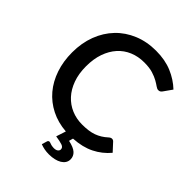

<svg xmlns="http://www.w3.org/2000/svg" viewBox="-251 -858 1167 1167"><g transform="rotate(45 332.0 -275.0)"><path d="M648.5 -102.5Q608 -54 551.5 -25.8Q495 2.5 417 7L409.5 33.5Q456.5 43.5 476.2 61.8Q496 80 496 107Q496 123.5 487.5 136.8Q479 150 463.8 159.2Q448.5 168.5 427.2 173.5Q406 178.5 380.5 178.5Q360 178.5 341.8 175Q323.5 171.5 307 165L317 131.5Q320 121 330 121Q333.5 121 337.2 122.5Q341 124 346.2 125.8Q351.5 127.5 358.2 129Q365 130.5 374 130.5Q393 130.5 402.2 123.2Q411.5 116 411.5 105.5Q411.5 88.5 392 81.8Q372.5 75 335 69.5L355.5 7Q283.5 1.5 225.8 -27.8Q168 -57 127.2 -105.2Q86.5 -153.5 64.5 -218.5Q42.5 -283.5 42.5 -360Q42.5 -441 68.2 -508.8Q94 -576.5 140.8 -625.2Q187.5 -674 252.8 -701Q318 -728 396.5 -728Q474.5 -728 534.2 -702.8Q594 -677.5 638 -635.5L599.5 -581Q595.5 -575.5 590 -571.5Q584.5 -567.5 575 -567.5Q565 -567.5 552.2 -576.8Q539.5 -586 519.8 -597.2Q500 -608.5 470.2 -617.8Q440.5 -627 396 -627Q344.5 -627 301.5 -609Q258.5 -591 227.5 -556.5Q196.5 -522 179.2 -472.5Q162 -423 162 -360Q162 -296.5 180 -246.8Q198 -197 229.5 -162.8Q261 -128.5 303.5 -110.5Q346 -92.5 395 -92.5Q425 -92.5 448.8 -95.8Q472.5 -99 492.5 -106.2Q512.5 -113.5 530.2 -124.5Q548 -135.5 565.5 -151.5Q575.5 -160.5 585.5 -160.5Q595 -160.5 602 -153Z"/></g></svg>

Font: LatoLatin Semibold
Style: Regular
Weight: 600
Designer: Lukasz Dziedzic with Adam Twardoch and Botio Nikoltchev
Foundry: tyPoland Lukasz Dziedzic
Version: Version 2.015; 2015-08-06; http://www.latofonts.com/